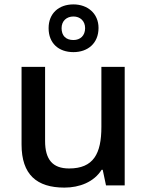

<svg xmlns="http://www.w3.org/2000/svg" viewBox="-20 -843 670 873"><path d="M314 -606C379 -606 428 -646 428 -716C428 -782 378 -823 314 -823C247 -823 201 -782 201 -715C201 -646 247 -606 314 -606ZM314 -661C279 -661 260 -681 260 -715C260 -748 283 -768 314 -768C344 -768 367 -748 367 -715C367 -681 345 -661 314 -661ZM547 -539H441V-266C441 -144 405 -77 294 -77C219 -77 185 -118 185 -202V-539H78V-186C78 -49 147 10 273 10C341 10 407 -15 442 -71H447L462 0H547Z"/></svg>

Font: Noto Sans Bamum Medium
Style: Regular
Weight: 500
Designer: Monotype Design Team
Foundry: Monotype Imaging Inc.
Version: Version 2.002